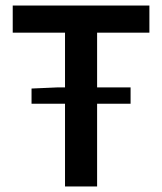

<svg xmlns="http://www.w3.org/2000/svg" viewBox="-20 -674 586 694"><path d="M215 0V-299H94V-354L186 -358H215V-556H26V-654H520V-556H331V-358H452V-299H331V0Z"/></svg>

Font: Giro Sans Semibold
Style: Regular
Weight: 600
Designer: Paul D. Hunt
Foundry: Adobe Systems Incorporated
Version: Version 1.000;PS 1.0;hotconv 1.0.88;makeotf.lib2.5.647800